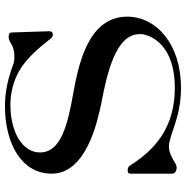

<svg xmlns="http://www.w3.org/2000/svg" viewBox="-8 -725 746 770"><g transform="rotate(-90 365.0 -340.0)"><path d="M398 12.9C574.3 12.9 683.2 -87.1 683.2 -203C683.2 -362.4 483.2 -399 378.2 -418.8C249.5 -441.6 138.6 -468.3 138.6 -552.5C138.6 -620.8 215.8 -671.3 330.7 -671.3C371.3 -671.3 421.8 -661.4 466.3 -635.6C513.9 -608.9 560.4 -554.5 588.1 -518.8C599 -504 603 -501 610.9 -501C620.8 -501 624.8 -505.9 624.8 -516.8L619.8 -664.4C619.8 -674.3 614.9 -678.2 602 -678.2C591.1 -678.2 587.1 -675.2 574.3 -668.3C566.3 -662.4 549.5 -655.4 524.8 -655.4C517.8 -655.4 506.9 -655.4 496 -658.4C438.6 -680.2 383.2 -693.1 324.8 -693.1C176.2 -693.1 53.5 -627.7 53.5 -505.9C53.5 -365.3 266.3 -321.8 334.7 -306.9C455.4 -284.2 612.9 -248.5 612.9 -154.5C612.9 -148.5 613.9 -140.6 610.9 -132.7C603 -101 564.4 -11.9 398 -11.9C239.6 -11.9 150.5 -90.1 87.1 -190.1C83.2 -197 77.2 -201 67.3 -201C57.4 -201 53.5 -197 53.5 -190.1V-21.8C53.5 -8.9 72.3 0 89.1 -6.9C111.9 -19.8 135.6 -35.6 162.4 -35.6C208.9 -35.6 275.2 12.9 398 12.9Z"/></g></svg>

Font: Biblismive
Style: Regular
Weight: 400
Designer: Susan Drake
Foundry: Susan Drake
Version: Version 1.0; ttfautohint (v1.8.4.7-5d5b)